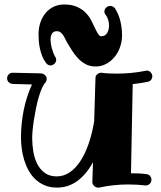

<svg xmlns="http://www.w3.org/2000/svg" viewBox="-20 -830 729 871"><path d="M670.9 -483.9Q670.9 -475.1 665.3 -467.8Q659.7 -460.4 649.9 -459Q632.8 -455.1 615.7 -452.9Q598.6 -450.7 582 -448.2L574.2 -43.9Q591.3 -43.9 609.1 -43.2Q627 -42.5 644 -40Q654.8 -39.1 660.9 -31.5Q667 -23.9 667 -15.1Q667 -2.9 658.9 4.2Q650.9 11.2 642.1 11.2H639.2Q619.1 8.8 599.9 7.8Q580.6 6.8 562 6.8Q528.3 6.8 495.4 10.3Q462.4 13.7 430.2 21H424.8Q414.6 21 406.7 13.4Q398.9 5.9 398.9 -3.9V-4.9L401.9 -94.2Q371.1 -38.1 330.1 -8.5Q289.1 21 238.8 21Q207 21 182.9 10.7Q158.7 0.5 140.4 -16.8Q122.1 -34.2 109.6 -56.9Q97.2 -79.6 89.6 -104.7Q82 -129.9 78.6 -155.8Q75.2 -181.6 75.2 -205.1Q75.2 -269 87.6 -330.6Q100.1 -392.1 125 -446.8L37.1 -449.2Q26.4 -450.2 19.3 -457.3Q12.2 -464.4 12.2 -475.1Q12.2 -484.9 19.5 -492.4Q26.9 -500 38.1 -500L167 -497.1Q177.7 -495.6 184.8 -488.5Q191.9 -481.4 191.9 -471.2Q191.9 -467.3 190.7 -464.1Q189.5 -460.9 188 -458Q178.7 -448.7 170.4 -430.2Q162.1 -411.6 155.3 -387.9Q148.4 -364.3 143.1 -337.6Q137.7 -311 133.8 -285.9Q129.9 -260.7 127.9 -239.3Q126 -217.8 126 -204.1Q126 -173.8 131.1 -142.8Q136.2 -111.8 148.9 -86.7Q161.6 -61.5 183.1 -45.7Q204.6 -29.8 237.8 -29.8Q267.6 -29.8 294.4 -47.1Q321.3 -64.5 343 -96.7Q364.7 -128.9 381.1 -175.3Q397.5 -221.7 407.2 -279.8L413.1 -476.1Q413.1 -486.8 421.4 -493.4Q429.7 -500 439 -500H441.9Q458.5 -497.6 475.6 -496.8Q492.7 -496.1 511.2 -496.1Q541 -496.1 573.5 -499Q606 -502 641.1 -508.8Q642.1 -508.8 643.1 -509.3Q644 -509.8 645 -509.8Q656.2 -509.8 663.6 -501.7Q670.9 -493.7 670.9 -483.9ZM533.7 -670.4Q533.7 -642.1 524.7 -616.5Q515.6 -590.8 499.5 -571.3Q483.4 -551.8 461.4 -540Q439.5 -528.3 413.6 -528.3Q388.2 -528.3 368.7 -538.8Q349.1 -549.3 333.7 -565.7Q318.4 -582 305.9 -601.8Q293.5 -621.6 282.7 -640.1Q278.8 -647.5 274.9 -655.8Q271 -664.1 265.9 -671.4Q260.7 -678.7 254.2 -683.6Q247.6 -688.5 238.8 -688.5Q225.6 -688.5 219 -681.4Q212.4 -674.3 210.4 -663.1Q208.5 -651.9 210 -638.4Q211.4 -625 214.8 -612.1Q218.3 -599.1 222.4 -588.6Q226.6 -578.1 230 -573.2Q232.4 -569.3 233.6 -566.4Q234.9 -563.5 234.9 -559.6Q234.9 -548.3 226.8 -540.8Q218.8 -533.2 209 -533.2Q196.8 -533.2 188 -545.4Q177.7 -559.1 171.1 -576.2Q164.6 -593.3 160.9 -610.6Q157.2 -627.9 156 -644.3Q154.8 -660.6 154.8 -673.3Q154.8 -703.1 163.3 -728.3Q171.9 -753.4 187.3 -771.5Q202.6 -789.6 223.9 -799.6Q245.1 -809.6 271 -809.6Q305.7 -809.6 329.1 -799.1Q352.5 -788.6 368.4 -772.5Q384.3 -756.3 393.8 -737.8Q403.3 -719.2 410.6 -703.1Q419.9 -683.6 426 -674.6Q432.1 -665.5 439 -665.5Q449.2 -665.5 456.1 -670.2Q462.9 -674.8 467 -682.1Q471.2 -689.5 472.9 -698Q474.6 -706.5 474.6 -714.4Q474.6 -727.1 470.9 -739.5Q467.3 -752 460 -762.2Q456.5 -765.1 455.1 -769.3Q453.6 -773.4 453.6 -777.3Q453.6 -788.6 461.9 -795.9Q470.2 -803.2 480 -803.2Q485.8 -803.2 491 -800.5Q496.1 -797.9 501 -793.5Q519 -764.6 526.4 -732.7Q533.7 -700.7 533.7 -670.4Z"/></svg>

Font: Ribeye
Style: Regular
Weight: 400
Designer: Astigmatic (AOETI)
Foundry: Astigmatic (AOETI)
Version: Version 1.000